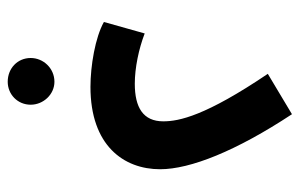

<svg xmlns="http://www.w3.org/2000/svg" viewBox="-156 -388 758 485"><g transform="rotate(90 222.5 -145.0)"><path d="M35 -29C74 -7 146 5 199 5C347 5 407 -79 407 -171C407 -247 361 -363 268 -504L166 -443C272 -286 286 -219 286 -179C286 -128 251 -107 191 -107C151 -107 103 -117 64 -132ZM186 214C218 214 244 189 244 156C244 124 218 96 186 96C152 96 126 124 126 156C126 189 152 214 186 214Z"/></g></svg>

Font: Noto Sans Arabic Cond SemBd
Style: Regular
Weight: 600
Width: 3
Designer: Monotype Design Team, Nadine Chahine, Nizar Qandah and Khaled Hosny
Foundry: Monotype Imaging Inc.
Version: Version 2.012